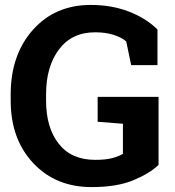

<svg xmlns="http://www.w3.org/2000/svg" viewBox="-20 -741 701 771"><path d="M616.7 -79.1Q582 -44.9 515.6 -17.3Q449.2 10.3 347.7 10.3Q203.6 10.3 113.3 -86.2Q22.9 -182.6 22.9 -336.9V-361.3Q22.9 -521 112.1 -621.1Q201.2 -721.2 344.7 -721.2Q428.2 -721.2 497.3 -694.6Q566.4 -668 612.3 -622.6V-479.5H506.8L486.8 -574.7Q467.3 -591.3 435.3 -601.3Q403.3 -611.3 361.8 -611.3Q268.6 -611.3 216.8 -542.5Q165 -473.6 165 -362.3V-336.9Q165 -228.5 215.8 -163.8Q266.6 -99.1 362.3 -99.1Q405.3 -99.1 431.9 -106.4Q458.5 -113.8 473.6 -123.5V-244.1L372.1 -252V-352.1H616.7Z"/></svg>

Font: Roboto Avanza Slab
Style: Bold
Weight: 700
Designer: Google
Version: Version 1.100263; 2013; ttfautohint (v0.94.20-1c74) -l 8 -r 